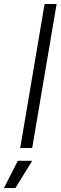

<svg xmlns="http://www.w3.org/2000/svg" viewBox="-68 -740 303 960"><path d="M155 -720H215L93 0H33ZM21 64H93L9 200H-48Z"/></svg>

Font: Oak Sans Light Italic
Style: Regular
Weight: 400
Italic angle: -9.5°
Foundry: Erik Kennedy, Walven
Version: Version 1.000;Glyphs 3.1.2 (3151)